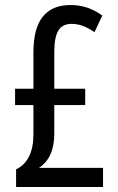

<svg xmlns="http://www.w3.org/2000/svg" viewBox="-20 -744 469 764"><path d="M261 -724C162 -724 113 -662 113 -536V-391H40V-326H113V-211C113 -137 89 -92 44 -70V0H390V-76H135C176 -103 196 -148 196 -212V-326H319V-391H196V-536C196 -615 216 -649 265 -649C295 -649 322 -639 356 -616L387 -682C349 -710 308 -724 261 -724Z"/></svg>

Font: Noto Sans Arabic UI XCn
Style: Regular
Weight: 400
Width: 2
Designer: Monotype Design Team, Nadine Chahine and Nizar Qandah
Foundry: Monotype Imaging Inc.
Version: Version 2.010